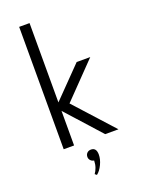

<svg xmlns="http://www.w3.org/2000/svg" viewBox="-196 -947 943 1268"><g transform="rotate(-20 275.5 -313.0)"><path d="M107.5 0V-860H180.5V-302.5L385 -512H480.5L247 -271L492.5 0H399L180.5 -243V0ZM256 234.5 243.5 224.5Q255 209 262.8 187Q270.5 165 271 138.5Q257 137 247 126.5Q237 116 237 101.5Q237 85 247.8 74.2Q258.5 63.5 276 63.5Q294 63.5 303.8 75.5Q313.5 87.5 313.5 112.5Q313.5 144.5 296.8 180.2Q280 216 256 234.5Z"/></g></svg>

Font: Spartan Thin
Style: Regular
Weight: 400
Version: Version 1.004